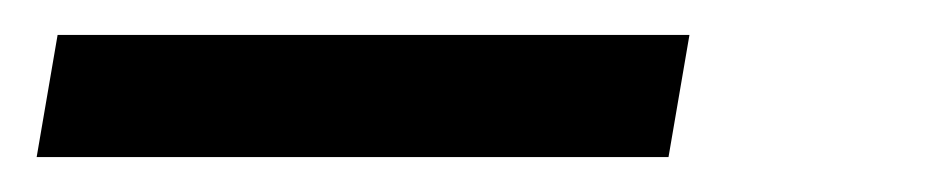

<svg xmlns="http://www.w3.org/2000/svg" viewBox="-20 -20 540 110"><path d="M1 70 13 0H375L363 70Z"/></svg>

Font: Iosevka Curly Slab Oblique
Style: Regular
Weight: 400
Italic angle: -9°
Monospace: yes
Designer: Belleve Invis
Foundry: Belleve Invis
Version: Version 11.1.0; ttfautohint (v1.8.3)